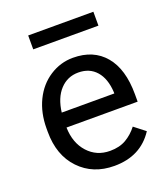

<svg xmlns="http://www.w3.org/2000/svg" viewBox="-133 -804 795 908"><g transform="rotate(-20 265.0 -349.5)"><path d="M287.6 9.8Q180.2 9.8 112.8 -60.8Q45.4 -131.3 45.4 -249.5V-266.1Q45.4 -344.7 75.4 -406.5Q105.5 -468.3 159.4 -503.2Q213.4 -538.1 276.4 -538.1Q379.4 -538.1 436.5 -470.2Q493.7 -402.3 493.7 -275.9V-238.3H135.7Q137.7 -160.2 181.4 -112.1Q225.1 -64 292.5 -64Q340.3 -64 373.5 -83.5Q406.7 -103 431.6 -135.3L486.8 -92.3Q420.4 9.8 287.6 9.8ZM276.4 -463.9Q221.7 -463.9 184.6 -424.1Q147.5 -384.3 138.7 -312.5H403.3V-319.3Q399.4 -388.2 366.2 -426Q333 -463.9 276.4 -463.9ZM442.4 -639.6H114.3V-709.5H442.4Z"/></g></svg>

Font: APIMedia Roboto
Style: Regular
Weight: 400
Designer: Google
Version: Version 2.137; 2017